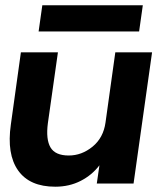

<svg xmlns="http://www.w3.org/2000/svg" viewBox="-20 -694 595 726"><path d="M189 12Q92 12 48.5 -49.5Q5 -111 21 -223L59 -496H199L161 -228Q153 -167 171 -136.5Q189 -106 240 -106Q289 -106 330 -139.5Q371 -173 379 -231L416 -496H555L485 0H346L356 -69Q328 -32 285 -10Q242 12 189 12ZM126 -575 140 -674H520L506 -575Z"/></svg>

Font: Host Grotesk ExtraBold
Style: Italic
Weight: 800
Italic angle: -8°
Designer: Doğukan Karapınar
Foundry: Element Type
Version: Version 1.003; ttfautohint (v1.8.4.7-5d5b)